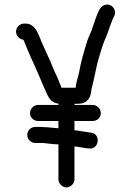

<svg xmlns="http://www.w3.org/2000/svg" viewBox="-20 -740 572 838"><path d="M134 -116H168C188 -114 213 -110 235 -110V43C235 61 252 78 270 78C288 78 305 61 305 43V-101C321 -100 340 -95 356 -93L369 -92C413 -86 422 -158 376 -161L364 -163C346 -165 329 -169 312 -171H305V-212H385C404 -212 420 -227 420 -246C420 -265 404 -282 385 -282H305V-287H320C355 -287 373 -306 378 -339V-342C379 -352 381 -361 384 -369C394 -409 401 -456 414 -496C422 -522 428 -544 437 -565C451 -594 460 -629 473 -659L478 -669C489 -688 477 -709 464 -716C444 -727 424 -715 416 -701L411 -692C407 -684 403 -675 400 -666C395 -651 388 -633 383 -617C376 -595 368 -583 360 -559C347 -516 333 -471 325 -423C319 -396 313 -384 310 -357H249L248 -358C238 -382 231 -404 219 -426C212 -442 206 -458 199 -474L187 -500C180 -517 170 -536 163 -553C149 -586 136 -637 92 -637H85C66 -637 50 -621 50 -602C50 -584 65 -569 81 -567C82 -566 83 -564 84 -563C96 -533 109 -501 123 -471L135 -445C148 -417 158 -390 170 -363C186 -332 193 -291 235 -288V-282H146C127 -282 111 -265 111 -246C111 -227 127 -212 146 -212H235V-180C230 -181 227 -181 225 -181C207 -182 189 -185 173 -185C166 -186 157 -186 147 -186H134C115 -186 99 -170 99 -151C99 -132 115 -116 134 -116Z"/></svg>

Font: Electronic
Style: Bd
Weight: 700
Version: Version 1.011